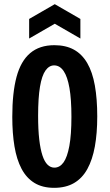

<svg xmlns="http://www.w3.org/2000/svg" viewBox="-20 -889 526 922"><path d="M240 13Q184 13 145.5 -10.5Q107 -34 83.5 -78.5Q60 -123 49.5 -186Q39 -249 39 -328Q39 -444 59.5 -520Q80 -596 125 -634Q170 -672 241 -672Q296 -672 335 -650.5Q374 -629 399 -586Q424 -543 435.5 -478.5Q447 -414 447 -330Q447 -249 435.5 -185.5Q424 -122 399.5 -77.5Q375 -33 335.5 -10Q296 13 240 13ZM241 -84Q267 -84 285 -109Q303 -134 313 -188Q323 -242 323 -328Q323 -412 313.5 -466.5Q304 -521 285.5 -548Q267 -575 240 -575Q216 -575 198.5 -550.5Q181 -526 172 -472.5Q163 -419 163 -333Q163 -266 168.5 -219Q174 -172 184 -142Q194 -112 208.5 -98Q223 -84 241 -84ZM120 -704V-798L243 -869L366 -798V-704L243 -775Z"/></svg>

Font: Bricolage Grotesque 36pt Condensed SemiBold
Style: Regular
Weight: 600
Width: 3
Designer: Mathieu Triay
Foundry: Atelier Triay
Version: Version 1.001;gftools[0.9.33.dev8+g029e19f]